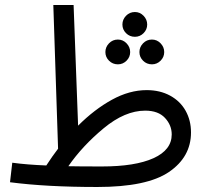

<svg xmlns="http://www.w3.org/2000/svg" viewBox="-20 -734 828 767"><path d="M743 -205Q743 -107 655 -47Q567 13 369 13Q165 13 20 -6L29 -84Q88 -76 165 -73Q189 -110 212 -140L193 -714H274L292 -232Q357 -297 427 -335.5Q497 -374 566 -374Q619 -374 659.5 -352Q700 -330 721.5 -291.5Q743 -253 743 -205ZM666 -197Q666 -234 639 -263Q612 -292 560 -292Q479 -292 394 -221.5Q309 -151 253 -70Q294 -69 387 -69Q520 -69 593 -102Q666 -135 666 -197ZM469 -636Q469 -656 483.5 -671Q498 -686 519 -686Q539 -686 553.5 -671Q568 -656 568 -636Q568 -616 553.5 -601.5Q539 -587 519 -587Q498 -587 483.5 -601.5Q469 -616 469 -636ZM401 -526Q401 -546 415.5 -561Q430 -576 451 -576Q471 -576 485.5 -561Q500 -546 500 -526Q500 -506 485.5 -491.5Q471 -477 451 -477Q430 -477 415.5 -491.5Q401 -506 401 -526ZM537 -526Q537 -546 551.5 -561Q566 -576 587 -576Q607 -576 621.5 -561Q636 -546 636 -526Q636 -506 621.5 -491.5Q607 -477 587 -477Q566 -477 551.5 -491.5Q537 -506 537 -526Z"/></svg>

Font: Noto Sans Arabic
Style: Regular
Weight: 400
Designer: Nadine Chahine
Foundry: Monotype Imaging Inc.
Version: Version 1.001